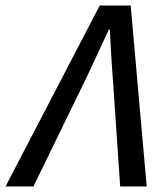

<svg xmlns="http://www.w3.org/2000/svg" viewBox="-76 -675 592 695"><path d="M-56 0 285 -655H397L455 0H359L335 -353Q331 -406 327.5 -460Q324 -514 322 -568H318Q293 -515 268 -460.5Q243 -406 217 -353L45 0Z"/></svg>

Font: Source Sans 3 Medium
Style: Italic
Weight: 500
Italic angle: -11°
Designer: Paul D. Hunt
Foundry: Adobe
Version: Version 3.052;hotconv 1.1.0;makeotfexe 2.6.0